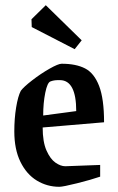

<svg xmlns="http://www.w3.org/2000/svg" viewBox="-20 -708 452 738"><path d="M35 -203Q35 -252 42 -295Q49 -338 60 -359Q71 -374 104 -399.5Q137 -425 170.5 -444Q204 -463 217 -463Q272 -463 307 -445Q342 -427 361 -377.5Q380 -328 380 -238L144 -218Q144 -163 158.5 -130Q173 -97 193 -83Q213 -69 231 -69L365 -74V-29Q330 -17 276 -3.5Q222 10 208 10Q161 10 121.5 -14Q82 -38 58.5 -86Q35 -134 35 -203ZM273 -281Q273 -399 211 -400H203Q187 -400 174 -395Q162 -391 154 -351.5Q146 -312 146 -264ZM102 -604 101 -634 156 -688 294 -553 267 -519Z"/></svg>

Font: Grenze Medium
Style: Regular
Weight: 500
Designer: Renata Polastri
Foundry: Omnibus-Type
Version: Version 1.002; ttfautohint (v1.8)